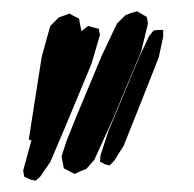

<svg xmlns="http://www.w3.org/2000/svg" viewBox="-20 -249 343 340"><path d="M230 -158 179 -36 147 34 133 50 123 54 112 59 93 49 92 44 89 28 98 0 117 -47 160 -150 187 -207 202 -222 212 -226 223 -229 233 -223 240 -219 242 -207ZM40 -60 54 -149 69 -203 84 -218 95 -222 103 -225 110 -221 120 -216 121 -210 124 -195 123 -193 136 -203 147 -200 155 -198 157 -187 142 -136 95 -23 69 38 51 64 43 71 34 69 23 64 21 53 35 2 36 0 31 -2 33 -15ZM261 -147 223 -51 199 9 182 36 174 44 166 42 157 37 158 26 172 -17 227 -149 244 -185 252 -195 260 -196H269V-184Z"/></svg>

Font: Rubik Marker Hatch
Style: Regular
Weight: 400
Designer: Hubert and Fischer, NaN
Foundry: Hubert & Fischer, NaN
Version: Version 2.200